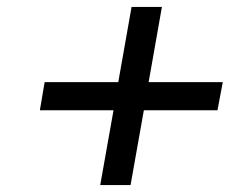

<svg xmlns="http://www.w3.org/2000/svg" viewBox="-20 -641 723 550"><path d="M356.9 -621.1H443.8L405.8 -405.8H618.2L603 -325.2H392.1L354 -110.8H267.1L305.2 -325.2H94.2L107.9 -405.8H318.8Z"/></svg>

Font: SVN-Poppins
Style: Italic
Weight: 400
Italic angle: -10°
Designer: Ninad Kale (Devanagari), Jonny Pinhorn (Latin)
Foundry: Indian Type Foundry
Version: Version 3.002 2017